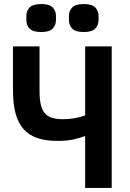

<svg xmlns="http://www.w3.org/2000/svg" viewBox="-20 -927 640 947"><path d="M400 -255H395Q371 -245 339 -238.5Q307 -232 264 -232Q206 -232 164.5 -246Q123 -260 96 -290.5Q69 -321 56.5 -368.5Q44 -416 44 -482V-698H175V-480Q175 -439 181 -412Q187 -385 200.5 -369Q214 -353 236.5 -346Q259 -339 291 -339Q321 -339 348.5 -344Q376 -349 400 -358V-698H531V0H400ZM183 -769Q142 -769 126 -786Q110 -803 110 -827V-849Q110 -873 126 -890Q142 -907 183 -907Q224 -907 240 -890Q256 -873 256 -849V-827Q256 -803 240 -786Q224 -769 183 -769ZM393 -769Q352 -769 336 -786Q320 -803 320 -827V-849Q320 -873 336 -890Q352 -907 393 -907Q434 -907 450 -890Q466 -873 466 -849V-827Q466 -803 450 -786Q434 -769 393 -769Z"/></svg>

Font: IBM Plex Mono SmBld
Style: Regular
Weight: 600
Monospace: yes
Designer: Mike Abbink, Paul van der Laan, Pieter van Rosmalen
Foundry: Bold Monday
Version: Version 2.3